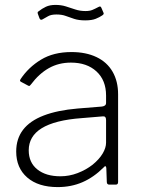

<svg xmlns="http://www.w3.org/2000/svg" viewBox="-20 -752 580 782"><path d="M402 -70Q362 -30 316 -10Q270 10 215 10Q136 10 91 -29Q46 -68 46 -135Q46 -187 74 -223.5Q102 -260 158 -281.5Q214 -303 296 -310L395 -318Q403 -319 407.5 -322.5Q412 -326 412 -333V-363Q412 -425 373 -461Q334 -497 269 -497Q219 -497 179 -474.5Q139 -452 106 -408Q103 -404 101 -402.5Q99 -401 95 -403L65 -419Q62 -421 61.5 -423Q61 -425 64 -430Q96 -478 147 -509Q198 -540 271 -540Q330 -540 373 -519.5Q416 -499 438.5 -460Q461 -421 461 -368V-11Q461 -5 458.5 -2.5Q456 0 451 0H425Q421 0 418 -2.5Q415 -5 415 -11L413 -68Q411 -81 402 -70ZM412 -263Q412 -280 398 -278L314 -271Q258 -267 217 -256.5Q176 -246 149.5 -229.5Q123 -213 110 -190.5Q97 -168 97 -140Q97 -90 132 -62Q167 -34 226 -34Q262 -34 296 -47Q330 -60 357 -81Q384 -103 398 -126.5Q412 -150 412 -171V-263ZM396 -689Q386 -682 370 -675.5Q354 -669 327 -669Q301 -669 282.5 -675Q264 -681 248 -687Q232 -693 210 -693Q188 -693 176 -686Q164 -679 153 -673Q149 -671 146.5 -671.5Q144 -672 141 -677L134 -696Q133 -700 133.5 -702Q134 -704 136 -705Q151 -717 167 -724.5Q183 -732 206 -732Q229 -732 248 -726Q267 -720 286.5 -713.5Q306 -707 328 -707Q345 -707 356 -711.5Q367 -716 380 -723Q385 -726 388 -725.5Q391 -725 393 -720L402 -699Q404 -694 396 -689Z"/></svg>

Font: Libre Franklin Thin ExtraLight
Style: Regular
Weight: 250
Version: Version 3.000